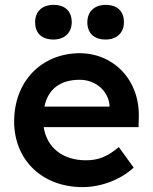

<svg xmlns="http://www.w3.org/2000/svg" viewBox="-20 -757 626 787"><path d="M319 10C393 10 474 -20 528 -70L467 -154C419 -114 382 -100 332 -100C237 -100 172 -152 159 -236H548L549 -279C552 -429 447 -538 307 -539C150 -538 38 -424 38 -259C38 -102 152 10 319 10ZM124 -666C124 -621 151 -595 199 -595C245 -595 274 -623 274 -666C274 -711 247 -737 199 -737C152 -737 124 -709 124 -666ZM162 -320C177 -392 227 -430 307 -430C371 -430 424 -385 429 -325V-320ZM338 -666C338 -621 365 -595 413 -595C459 -595 488 -623 488 -666C488 -711 461 -737 413 -737C367 -737 338 -709 338 -666Z"/></svg>

Font: Easer Grotesk Medium
Style: Regular
Weight: 500
Designer: Boardeaser, Bonnie Shaver-Troup, Thomas Jockin
Foundry: Lexend
Version: Version 1.001;Glyphs 3.1.2 (3151)